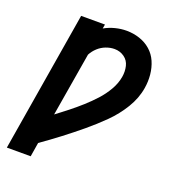

<svg xmlns="http://www.w3.org/2000/svg" viewBox="-135 -845 847 946"><g transform="rotate(20 288.0 -371.5)"><path d="M9 0H134L146 -74Q196 -109 244.5 -146Q293 -183 340 -222Q387 -261 430.5 -304Q474 -347 506 -399.5Q538 -452 547 -508Q553 -544 549.5 -579.5Q546 -615 532.5 -646Q519 -677 494 -699Q469 -721 436 -732Q403 -743 367 -743Q338 -743 308.5 -735.5Q279 -728 252 -713L256 -735H131ZM172 -233 228 -567Q239 -588 257 -604.5Q275 -621 297.5 -629.5Q320 -638 342 -638Q371 -638 393.5 -622Q416 -606 422.5 -578.5Q429 -551 424 -522Q418 -486 398 -451.5Q378 -417 351.5 -388Q325 -359 295.5 -332.5Q266 -306 235 -281.5Q204 -257 172 -233Z"/></g></svg>

Font: Iosevka Sparkle Oblique
Style: Bold
Weight: 700
Italic angle: -9°
Designer: Belleve Invis
Foundry: Belleve Invis
Version: Version 4.5.0; ttfautohint (v1.8.3)